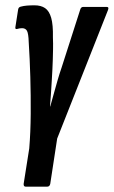

<svg xmlns="http://www.w3.org/2000/svg" viewBox="-20 -517 428 722"><path d="M77 185Q68 185 69 174L90 41Q95 -19 95.5 -88.5Q96 -158 94 -227.5Q92 -297 88 -359Q87 -391 81.5 -401Q76 -411 63 -411Q54 -411 44 -408Q40 -407 38.5 -409Q37 -411 38 -416L48 -480Q49 -490 58 -492Q69 -495 81.5 -496Q94 -497 110 -497Q134 -497 149.5 -486.5Q165 -476 172.5 -450Q180 -424 179 -376Q180 -353 179.5 -332Q179 -311 178.5 -291.5Q178 -272 177 -255Q176 -234 174.5 -210.5Q173 -187 171.5 -163Q170 -139 168 -117H169Q175 -138 182 -163.5Q189 -189 196.5 -215Q204 -241 212 -264L282 -482Q285 -491 293 -491H381Q391 -491 386 -479L195 4L169 174Q167 185 157 185Z"/></svg>

Font: Sofia Sans Extra Condensed
Style: Bold Italic
Weight: 700
Italic angle: -9°
Designer: Botio Nikoltchev, Ani Petrova
Foundry: lettersoup
Version: Version 4.101